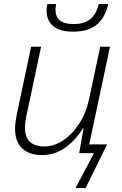

<svg xmlns="http://www.w3.org/2000/svg" viewBox="-20 -764 611 958"><path d="M344.2 -606Q278.8 -606 245.6 -633.5Q212.4 -661.1 212.4 -712.4Q212.4 -719.7 213.4 -728.8Q214.4 -737.8 216.3 -743.7H260.3Q258.8 -735.8 257.8 -729Q256.8 -722.2 256.8 -715.8Q256.8 -681.2 278.3 -662.6Q299.8 -644 346.7 -644Q401.4 -644 431.4 -669.2Q461.4 -694.3 472.2 -743.7H520Q505.4 -676.8 463.1 -641.4Q420.9 -606 344.2 -606ZM356.9 174.3 449.2 0H375L397 -123.5H393.6Q376.5 -94.7 347.7 -63.7Q318.8 -32.7 279.1 -11.5Q239.3 9.8 189.5 9.8Q127 9.8 91.1 -23.2Q55.2 -56.2 55.2 -121.1Q55.2 -137.7 57.6 -156.5Q60.1 -175.3 64 -194.8L135.3 -530.8H185.1L112.3 -189Q104.5 -152.8 104.5 -127Q104.5 -78.6 129.6 -55.9Q154.8 -33.2 201.7 -33.2Q249 -33.2 294.7 -63.2Q340.3 -93.3 375.2 -147.2Q410.2 -201.2 425.3 -273.4L480 -530.8H528.8L425.3 -43.5H514.2L407.2 174.3Z"/></svg>

Font: Open Sans Light
Style: Italic
Weight: 300
Italic angle: -12°
Designer: Monotype Design Team
Foundry: Monotype Imaging Inc.
Version: Version 3.003; ttfautohint (v1.8.4)